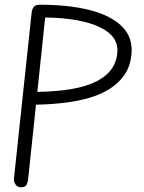

<svg xmlns="http://www.w3.org/2000/svg" viewBox="-20 -792 611 812"><path d="M69 0Q53 0 45.5 -12Q38 -24 39 -37L114 -740Q116 -755 123.5 -763.5Q131 -772 149 -772Q272 -772 361 -749Q450 -726 496.5 -679.5Q543 -633 536 -561Q531 -512 507 -476.5Q483 -441 443.5 -416Q404 -391 351.5 -376.5Q299 -362 236.5 -355.5Q174 -349 105 -349L109 -403Q187 -403 252.5 -411Q318 -419 366 -438Q414 -457 442.5 -488.5Q471 -520 476 -567Q484 -638 402 -677Q320 -716 171 -718L99 -34Q98 -26 93.5 -13Q89 0 69 0Z"/></svg>

Font: Edu SA Beginner
Style: Regular
Weight: 400
Designer: Tina and Corey Anderson
Foundry: Google for Education
Version: Version 1.003